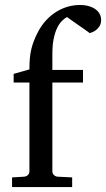

<svg xmlns="http://www.w3.org/2000/svg" viewBox="-20 -757 429 777"><path d="M389.2 -676.8Q389.2 -661.6 383.1 -651.6Q377 -641.6 368.9 -635.5Q360.8 -629.4 353.3 -626.5Q345.7 -623.5 342.8 -623Q341.8 -624 334.7 -629.2Q327.6 -634.3 317.6 -641.4Q307.6 -648.4 296.1 -656.2Q284.7 -664.1 274.9 -671.1Q265.1 -678.2 258.3 -682.9Q251.5 -687.5 251 -688Q240.2 -682.1 229.7 -671.4Q219.2 -660.6 210.7 -642.6Q202.1 -624.5 197 -598.9Q191.9 -573.2 191.9 -538.1V-474.1H315.9V-422.9H191.9V-64Q191.9 -54.7 198 -48.8Q204.1 -43 212.9 -42L272 -39.1V0H28.8V-39.1L78.1 -42Q86.9 -43 93 -48.8Q99.1 -54.7 99.1 -64V-422.9H35.2V-458L99.1 -476.1Q99.1 -501 100.8 -520.8Q102.5 -540.5 106.7 -557.9Q110.8 -575.2 117.2 -591.6Q123.5 -607.9 132.8 -626Q147.5 -654.3 166.7 -675Q186 -695.8 208.3 -709.5Q230.5 -723.1 254.6 -730Q278.8 -736.8 303.2 -736.8Q324.2 -736.8 340.3 -731.9Q356.4 -727.1 367.4 -718.8Q378.4 -710.4 383.8 -699.7Q389.2 -689 389.2 -676.8Z"/></svg>

Font: Charis SIL Eur
Style: Regular
Weight: 400
Foundry: SIL International
Version: Version 5.000